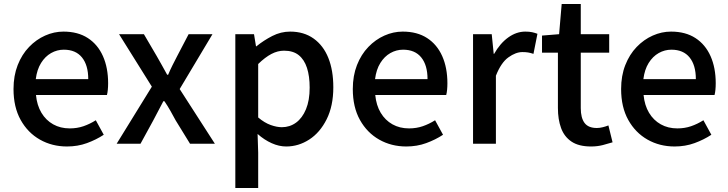

<svg xmlns="http://www.w3.org/2000/svg" viewBox="-20 -723 3663 966"><path d="M317 14Q242 14 181 -20.5Q120 -55 84 -119.5Q48 -184 48 -275Q48 -342 69 -395.5Q90 -449 126 -486.5Q162 -524 207 -544Q252 -564 299 -564Q372 -564 422 -531.5Q472 -499 498 -440.5Q524 -382 524 -304Q524 -287 522.5 -271.5Q521 -256 518 -245H161Q166 -193 188.5 -155.5Q211 -118 247.5 -97.5Q284 -77 331 -77Q368 -77 400 -88Q432 -99 462 -118L502 -45Q464 -20 417.5 -3Q371 14 317 14ZM160 -325H424Q424 -395 392.5 -434Q361 -473 301 -473Q267 -473 237 -456Q207 -439 186.5 -406Q166 -373 160 -325Z M567 0 744 -287 579 -551H704L769 -440Q782 -417 795 -394Q808 -371 821 -347H826Q836 -371 847.5 -394Q859 -417 871 -440L929 -551H1049L884 -275L1061 0H936L864 -117Q851 -141 837 -166Q823 -191 807 -214H802Q790 -191 777 -166.5Q764 -142 751 -117L687 0Z M1164 223V-551H1258L1268 -490H1270Q1307 -520 1350 -542Q1393 -564 1440 -564Q1509 -564 1558 -529Q1607 -494 1632 -431.5Q1657 -369 1657 -284Q1657 -190 1623.5 -123Q1590 -56 1536 -21Q1482 14 1420 14Q1384 14 1347 -2.5Q1310 -19 1276 -49L1279 45V223ZM1398 -83Q1438 -83 1469.5 -106Q1501 -129 1519.5 -173.5Q1538 -218 1538 -282Q1538 -340 1524.5 -381.5Q1511 -423 1483 -445.5Q1455 -468 1409 -468Q1377 -468 1345.5 -451.5Q1314 -435 1279 -401V-132Q1311 -105 1342 -94Q1373 -83 1398 -83Z M2024 14Q1949 14 1888 -20.5Q1827 -55 1791 -119.5Q1755 -184 1755 -275Q1755 -342 1776 -395.5Q1797 -449 1833 -486.5Q1869 -524 1914 -544Q1959 -564 2006 -564Q2079 -564 2129 -531.5Q2179 -499 2205 -440.5Q2231 -382 2231 -304Q2231 -287 2229.5 -271.5Q2228 -256 2225 -245H1868Q1873 -193 1895.5 -155.5Q1918 -118 1954.5 -97.5Q1991 -77 2038 -77Q2075 -77 2107 -88Q2139 -99 2169 -118L2209 -45Q2171 -20 2124.5 -3Q2078 14 2024 14ZM1867 -325H2131Q2131 -395 2099.5 -434Q2068 -473 2008 -473Q1974 -473 1944 -456Q1914 -439 1893.5 -406Q1873 -373 1867 -325Z M2360 0V-551H2454L2464 -452H2466Q2496 -505 2537 -534.5Q2578 -564 2623 -564Q2643 -564 2657 -561Q2671 -558 2684 -553L2664 -452Q2649 -457 2637 -459Q2625 -461 2608 -461Q2575 -461 2538 -434.5Q2501 -408 2475 -342V0Z M2954 14Q2892 14 2855.5 -10.5Q2819 -35 2803 -78.5Q2787 -122 2787 -180V-458H2707V-544L2793 -551L2806 -703H2902V-551H3045V-458H2902V-179Q2902 -130 2921 -104.5Q2940 -79 2983 -79Q2997 -79 3013 -83Q3029 -87 3041 -92L3062 -7Q3040 0 3012.5 7Q2985 14 2954 14Z M3374 14Q3299 14 3238 -20.5Q3177 -55 3141 -119.5Q3105 -184 3105 -275Q3105 -342 3126 -395.5Q3147 -449 3183 -486.5Q3219 -524 3264 -544Q3309 -564 3356 -564Q3429 -564 3479 -531.5Q3529 -499 3555 -440.5Q3581 -382 3581 -304Q3581 -287 3579.5 -271.5Q3578 -256 3575 -245H3218Q3223 -193 3245.5 -155.5Q3268 -118 3304.5 -97.5Q3341 -77 3388 -77Q3425 -77 3457 -88Q3489 -99 3519 -118L3559 -45Q3521 -20 3474.5 -3Q3428 14 3374 14ZM3217 -325H3481Q3481 -395 3449.5 -434Q3418 -473 3358 -473Q3324 -473 3294 -456Q3264 -439 3243.5 -406Q3223 -373 3217 -325Z"/></svg>

Font: Noto Sans KR Medium
Style: Regular
Weight: 500
Designer: Ryoko NISHIZUKA  (kana, bopomofo & ideographs); Paul D. Hunt (Latin, Greek & Cyrillic); Sandoll Communications , Soo-you
Foundry: Adobe
Version: Version 2.004-H2;hotconv 1.0.118;makeotfexe 2.5.65603